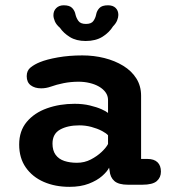

<svg xmlns="http://www.w3.org/2000/svg" viewBox="-20 -697 659 726"><path d="M464 1.5Q428.5 1.5 412.5 -12.5Q396.5 -26.5 394.5 -51.5L392.5 -63Q385.5 -48.5 366.2 -31.5Q347 -14.5 316 -2.5Q285 9.5 242.5 9.5Q188.5 9.5 145.5 -9.2Q102.5 -28 77.5 -63.8Q52.5 -99.5 52.5 -150.5Q52.5 -202 81.2 -236.2Q110 -270.5 157.8 -287.5Q205.5 -304.5 262 -304.5Q294 -304.5 320 -298.2Q346 -292 363.8 -284Q381.5 -276 388.5 -270V-319Q388.5 -335 379.2 -347.8Q370 -360.5 354.5 -369.5Q339 -378.5 319 -383.2Q299 -388 277.5 -388Q247.5 -388 220.2 -382.5Q193 -377 172.5 -369.5Q162.5 -366 153.5 -364.5Q144.5 -363 135.5 -363Q111.5 -363 96.2 -374.5Q81 -386 81 -409Q81 -430.5 96 -442.2Q111 -454 131 -462Q156.5 -472.5 199 -480Q241.5 -487.5 291.5 -487.5Q335 -487.5 374.8 -477.5Q414.5 -467.5 446 -448.2Q477.5 -429 495.5 -400.5Q513.5 -372 513.5 -335V-96H537.5Q562.5 -96 575.5 -83.5Q588.5 -71 588.5 -48Q588.5 -26 572.8 -12.2Q557 1.5 518 1.5ZM388.5 -185.5Q381.5 -193.5 364.8 -202.2Q348 -211 325.8 -217Q303.5 -223 280 -223Q236 -223 207.2 -207Q178.5 -191 178.5 -154Q178.5 -128 190.2 -111.8Q202 -95.5 223 -88.5Q244 -81.5 271 -81.5Q299.5 -81.5 323.5 -94Q347.5 -106.5 364.8 -123Q382 -139.5 388.5 -152.5ZM388.5 -677Q407 -677 417.2 -667Q427.5 -657 427.5 -640.5Q427.5 -631.5 423 -620Q418.5 -608.5 407.5 -597.5Q393.5 -574.5 367.8 -558.2Q342 -542 304 -542Q268.5 -542 244.5 -556.8Q220.5 -571.5 206.5 -592Q193 -603.5 187.5 -616.2Q182 -629 182 -639.5Q182 -656 192.8 -666.5Q203.5 -677 221 -677Q243.5 -677 253.2 -666.5Q263 -656 265.5 -642Q268.5 -629 276.5 -617.8Q284.5 -606.5 305 -606.5Q325.5 -606.5 333.2 -617.8Q341 -629 343.5 -642Q346 -656 355.8 -666.5Q365.5 -677 388.5 -677Z"/></svg>

Font: Sono Monospace SemiBold
Style: Regular
Weight: 600
Designer: Tyler Finck
Foundry: Tyler Finck
Version: Version 2.112